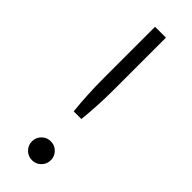

<svg xmlns="http://www.w3.org/2000/svg" viewBox="-242 -732 761 761"><g transform="rotate(45 138.5 -351.5)"><path d="M110 -711H171V-425Q171 -330 162 -246H119Q110 -333 110 -425ZM139 -98Q161 -98 176.5 -82.5Q192 -67 192 -45Q192 -23 176.5 -7.5Q161 8 139 8Q117 8 101.5 -7.5Q86 -23 86 -45Q86 -67 101.5 -82.5Q117 -98 139 -98Z"/></g></svg>

Font: Aleo Light
Style: Regular
Weight: 300
Designer: Alessio Laiso
Foundry: Alessio Laiso
Version: Version 2.000